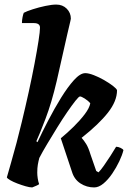

<svg xmlns="http://www.w3.org/2000/svg" viewBox="-20 -820 577 840"><path d="M121 0Q110 0 92.5 -5Q75 -10 56.5 -17Q38 -24 25 -31.5Q12 -39 10 -44Q16 -66 28 -107Q40 -148 52.5 -195.5Q65 -243 75 -285Q91 -351 105.5 -417Q120 -483 131 -541Q142 -599 148.5 -641Q155 -683 155 -699Q155 -719 128 -719H76Q76 -731 78.5 -744Q81 -757 84 -764Q97 -771 123.5 -779.5Q150 -788 178.5 -794Q207 -800 226 -800Q254 -800 272 -782Q290 -764 290 -738Q290 -736 287.5 -726Q285 -716 275 -673L228 -465Q206 -371 179.5 -301.5Q153 -232 139 -202L144 -198Q164 -241 191 -293Q218 -345 247 -392Q276 -439 303.5 -469.5Q331 -500 353 -500Q368 -500 391 -491Q414 -482 436.5 -469Q459 -456 475 -443.5Q491 -431 492 -425Q492 -378 452.5 -327.5Q413 -277 337 -217Q347 -206 357 -190Q367 -174 376 -144L401 -72L411 -66Q421 -76 435 -96Q449 -116 463.5 -138.5Q478 -161 488 -178Q497 -178 507.5 -173Q518 -168 520 -163Q515 -142 502 -114.5Q489 -87 471 -60.5Q453 -34 432.5 -17Q412 0 392 0Q359 0 332 -17.5Q305 -35 295 -68L246 -215Q274 -238 302 -265.5Q330 -293 350.5 -320Q371 -347 375 -368Q365 -380 350.5 -389Q336 -398 330 -398Q325 -398 310 -379Q295 -360 274 -329.5Q253 -299 230.5 -262.5Q208 -226 187 -191Q166 -156 152 -129Q148 -114 145.5 -99.5Q143 -85 143 -65Q143 -54 145 -40Q147 -26 151 -15Q150 -12 139 -7.5Q128 -3 121 0Z"/></svg>

Font: Texturina 72pt 72pt ExtraBold
Style: Italic
Weight: 800
Italic angle: -11°
Designer: Guillermo Torres Carreño
Foundry: Omnibus-Type
Version: Version 1.002; ttfautohint (v1.8.3)